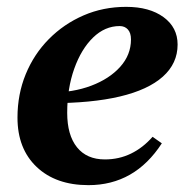

<svg xmlns="http://www.w3.org/2000/svg" viewBox="-20 -526 560 560"><path d="M238 14Q143 14 87 -39Q31 -92 31 -183Q31 -251 55 -309.5Q79 -368 122.5 -412Q166 -456 223.5 -481Q281 -506 348 -506Q416 -506 457 -476Q498 -446 498 -396Q498 -341 455 -302.5Q412 -264 329.5 -244.5Q247 -225 127 -225V-256Q193 -256 246 -276Q299 -296 330.5 -331Q362 -366 362 -411Q362 -430 353 -440Q344 -450 329 -450Q286 -450 251.5 -416.5Q217 -383 196.5 -325.5Q176 -268 176 -197Q176 -132 204.5 -96.5Q233 -61 286 -61Q327 -61 362 -78Q397 -95 425 -127L452 -108Q373 14 238 14Z"/></svg>

Font: Platypi Light SemiBold
Style: Italic
Weight: 600
Italic angle: -13°
Version: Version 1.200